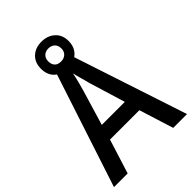

<svg xmlns="http://www.w3.org/2000/svg" viewBox="-252 -984 1091 1091"><g transform="rotate(-45 293.5 -438.0)"><path d="M476 0 411 -207H175L110 0H0L235 -716H351L587 0ZM322 -509Q317 -530 307 -564.5Q297 -599 292 -622Q287 -595 278.5 -562Q270 -529 264 -509L201 -299H386ZM293 -662Q243 -662 212.5 -690.5Q182 -719 182 -769Q182 -818 212.5 -847Q243 -876 293 -876Q341 -876 373 -847.5Q405 -819 405 -770Q405 -720 373.5 -691Q342 -662 293 -662ZM293 -717Q316 -717 331 -731Q346 -745 346 -769Q346 -793 331.5 -807Q317 -821 293 -821Q270 -821 255.5 -807Q241 -793 241 -769Q241 -745 254 -731Q267 -717 293 -717Z"/></g></svg>

Font: Noto Sans Gurmukhi UI SemiCondensed Medium
Style: Regular
Weight: 500
Width: 4
Designer: Jelle Bosma - Monotype Design Team
Foundry: Monotype Imaging Inc.
Version: Version 2.004; ttfautohint (v1.8.4.7-5d5b)